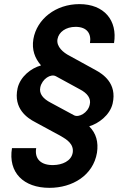

<svg xmlns="http://www.w3.org/2000/svg" viewBox="-20 -757 619 924"><path d="M528.8 -549.7C546.2 -658.4 481.5 -737.2 362.2 -737.2C248.6 -737.2 157.3 -665.8 140.6 -568.9C132.1 -517 148.1 -476.6 176.5 -443.5V-441.8C130.7 -429.3 77.8 -389.2 64.6 -332.4C43 -233.7 112.6 -188.2 148.4 -169.7L273.4 -101.9C299.7 -86.6 336.6 -64.6 329.9 -22C322.8 18.5 279.1 36.6 237.6 37.3C179 39.1 145.2 9.2 154.1 -44H37.6C18.5 73.2 93 147 218 147C328.5 147 428.3 87.4 446.7 -22C454.5 -73.2 442.8 -115.4 409.8 -148.4L411.2 -149.9C452.1 -161.9 508.5 -201.3 522 -258.5C544.7 -356.9 473.7 -401.3 440 -419.7L313.9 -489C285.9 -503.2 250 -532 256.7 -568.9C262.8 -603 297.2 -627.8 343.8 -627.8C399.1 -627.8 420.5 -594.5 413 -549.7ZM411.9 -253.6C403.8 -213.8 358.7 -189.6 335.9 -202.4L223.4 -263.1C187.9 -281.6 166.9 -305.8 174 -337.4C182.9 -377.1 224.4 -403.8 249.3 -389.9L364.3 -327.1C399.9 -308.9 419.4 -283.4 411.9 -253.6Z"/></svg>

Font: TID UI Semi Bold
Style: Italic
Weight: 600
Italic angle: -9.39999°
Designer: The TID Project Authors
Foundry: Bakken & Bæck
Version: Version 1.001;hotconv 1.0.109;makeotfexe 2.5.65596